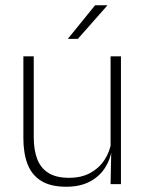

<svg xmlns="http://www.w3.org/2000/svg" viewBox="-20 -701 556 731"><path d="M108.5 -486.5V-178.5Q108.5 -130.5 121.5 -96Q134.5 -61.5 164 -42.8Q193.5 -24 243 -24Q289 -24 322.8 -42Q356.5 -60 377.2 -91.2Q398 -122.5 404.5 -162.5L415.5 -130.5H405.5Q400 -93 379 -60.8Q358 -28.5 321.2 -9.2Q284.5 10 232 10Q173 10 137 -12.2Q101 -34.5 85 -75.8Q69 -117 69 -175V-486.5ZM440.5 -486.5V0H401L403.5 -123.5L401 -125.5V-486.5ZM342 -681H388.5V-680L276.5 -553H239V-554Z"/></svg>

Font: Anek Bangla Medium ExtraLight
Style: Regular
Weight: 250
Version: Version 1.003